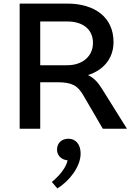

<svg xmlns="http://www.w3.org/2000/svg" viewBox="-20 -720 745 1074"><path d="M355 -355H205V-600H355C444 -600 500 -556 500 -480C500 -407 444 -355 355 -355ZM363 56C325 56 299 80 299 117C299 150 323 173 358 177C352 211 319 258 270 298L301 334C365 295 431 214 431 139C431 86 402 56 363 56ZM90 0H205V-260H300C385 -260 415 -240 446 -187L555 0H690L550 -224C527 -261 504 -285 472 -300C557 -327 615 -391 615 -485C615 -621 513 -700 355 -700H90Z"/></svg>

Font: Gully Medium
Style: Regular
Weight: 500
Designer: jaikishan Patel
Foundry: MagicType
Version: Version 1.000;Glyphs 3.2 (3242)